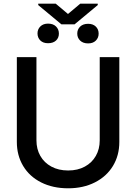

<svg xmlns="http://www.w3.org/2000/svg" viewBox="-20 -1020 746 1052"><path d="M633.8 -707V-242.2Q633.8 -168.5 598.9 -110.8Q564 -53.2 500.2 -20.8Q436.5 11.7 353.5 11.7Q269.5 11.7 205.6 -20.5Q141.6 -52.7 106.9 -110.6Q72.3 -168.5 72.3 -242.2V-707H179.7V-251Q179.7 -203.1 200.9 -165.8Q222.2 -128.4 261.5 -107.2Q300.8 -85.9 353.5 -85.9Q405.8 -85.9 444.8 -107.2Q483.9 -128.4 505.1 -165.8Q526.4 -203.1 526.4 -251V-707ZM243.2 -890.6Q271 -890.6 286.9 -875Q302.7 -859.4 302.7 -835.9Q302.7 -812.5 286.9 -797.9Q271 -783.2 243.2 -783.2Q216.3 -783.2 200.9 -798.3Q185.5 -813.5 185.5 -836.9Q185.5 -859.9 201.2 -875.2Q216.8 -890.6 243.2 -890.6ZM462.9 -889.6Q489.3 -889.6 504.9 -874.5Q520.5 -859.4 520.5 -835.9Q520.5 -813 505.1 -797.6Q489.7 -782.2 462.9 -782.2Q435.1 -782.2 419.2 -797.6Q403.3 -813 403.3 -835.9Q403.3 -858.9 419.2 -874.3Q435.1 -889.6 462.9 -889.6ZM352.5 -943.4 419.9 -1000H515.6V-992.2L388.7 -886.7H316.4L189.5 -992.2V-1000H285.2Z"/></svg>

Font: Pretendard Medium
Style: Regular
Weight: 500
Designer: Base glyphs from Inter by Rasmus Andersson; Hangeul glyphs from Noto Sans CJK(Source Han Sans) by Jang Soo-young and Kan
Foundry: Kil Hyung-jin
Version: Version 1.309